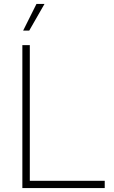

<svg xmlns="http://www.w3.org/2000/svg" viewBox="-20 -959 583 979"><path d="M94 -729H132V-15L114 -37H514V0H94ZM166 -939H207L129 -803H98Z"/></svg>

Font: Mona Sans VF XLt
Style: Regular
Weight: 200
Designer: Deni Anggara
Foundry: GitHub
Version: Version 2.000;Glyphs 3.2.3 (3260)